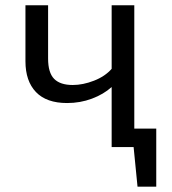

<svg xmlns="http://www.w3.org/2000/svg" viewBox="-20 -560 655 731"><path d="M574.9 -70.3V150.8H503.6L488.7 0H405.1V-228.7Q374.4 -201 330 -184.4Q285.6 -167.7 235.4 -167.7Q156.9 -167.7 116.9 -209.5Q76.9 -251.3 76.9 -326.7V-540H163.1V-336.9Q163.1 -283.1 186.2 -259.7Q209.2 -236.4 256.9 -236.4Q295.9 -236.4 337.9 -252.8Q380 -269.2 405.1 -297.9V-540H491.3V-70.3Z"/></svg>

Font: FiraCode Nerd Font
Style: Regular
Weight: 400
Designer: Carrois Corporate, Edenspiekermann AG, Nikita Prokopov
Foundry: Carrois Corporate, Edenspiekermann AG, Nikita Prokopov
Version: Version 6.002;Nerd Fonts 2.2.2